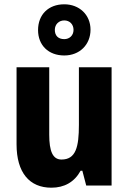

<svg xmlns="http://www.w3.org/2000/svg" viewBox="-20 -863 597 893"><path d="M279 -605C350 -605 401 -655 401 -725C401 -794 349 -843 279 -843C205 -843 157 -795 157 -723C157 -653 205 -605 279 -605ZM279 -681C250 -681 235 -698 235 -724C235 -750 254 -768 279 -768C304 -768 322 -750 322 -724C322 -698 303 -681 279 -681ZM499 -550H347V-282C347 -180 333 -121 266 -121C225 -121 209 -160 209 -237V-550H57V-192C57 -60 117 10 219 10C279 10 326 -16 355 -69H363L381 0H499Z"/></svg>

Font: Noto Sans Lao Looped Condensed ExtraBold
Style: Regular
Weight: 800
Width: 3
Designer: Mark Frömberg, Ben Mitchell
Foundry: The Fontpad Ltd
Version: Version 1.002